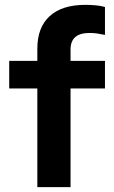

<svg xmlns="http://www.w3.org/2000/svg" viewBox="-20 -772 471 792"><path d="M134 0V-407H18V-521H134V-571Q134 -659 185 -705.5Q236 -752 332 -752Q353 -752 375 -750Q397 -748 413 -743V-628Q394 -632 380 -634Q366 -636 349 -636Q271 -636 271 -568V-521H413V-407H271V0Z"/></svg>

Font: Red Hat Display
Style: Bold
Weight: 700
Designer: Pentagram, MCKL
Foundry: Pentagram, MCKL
Version: Version 1.023; ttfautohint (v1.8.3)